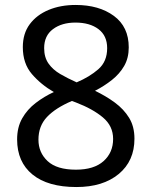

<svg xmlns="http://www.w3.org/2000/svg" viewBox="-20 -744 612 774"><path d="M285 -724Q379 -724 439 -680Q499 -636 499 -553Q499 -510 480.5 -478Q462 -446 431 -421.5Q400 -397 363 -378Q407 -357 443 -330.5Q479 -304 500.5 -269Q522 -234 522 -185Q522 -95 458.5 -42.5Q395 10 288 10Q173 10 111 -40.5Q49 -91 49 -182Q49 -231 69.5 -267Q90 -303 124 -329Q158 -355 197 -373Q145 -403 108.5 -445.5Q72 -488 72 -554Q72 -609 100 -646.5Q128 -684 176 -704Q224 -724 285 -724ZM284 -653Q229 -653 193.5 -626.5Q158 -600 158 -550Q158 -513 175.5 -488Q193 -463 223 -445.5Q253 -428 289 -412Q341 -434 376.5 -465Q412 -496 412 -550Q412 -600 377 -626.5Q342 -653 284 -653ZM135 -181Q135 -129 172 -94.5Q209 -60 286 -60Q359 -60 397.5 -94.5Q436 -129 436 -184Q436 -236 395 -270.5Q354 -305 286 -331L270 -337Q204 -309 169.5 -272.5Q135 -236 135 -181Z"/></svg>

Font: Noto Sans Cypro Minoan
Style: Regular
Weight: 400
Designer: David Williams
Foundry: David Williams
Version: Version 1.503; ttfautohint (v1.8.4.7-5d5b)